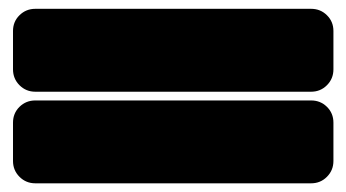

<svg xmlns="http://www.w3.org/2000/svg" viewBox="-20 -571 794 440"><path d="M692.9 -360.8H61Q39.6 -360.8 24.7 -375.7Q9.8 -390.6 9.8 -412.1V-500Q9.8 -521.5 24.7 -536.1Q39.6 -550.8 61 -550.8H692.9Q714.4 -550.8 729.2 -536.1Q744.1 -521.5 744.1 -500V-412.1Q744.1 -390.6 729.2 -375.7Q714.4 -360.8 692.9 -360.8ZM692.9 -150.9H61Q39.6 -150.9 24.7 -165.8Q9.8 -180.7 9.8 -202.1V-290Q9.8 -311.5 24.7 -326.2Q39.6 -340.8 61 -340.8H692.9Q714.4 -340.8 729.2 -326.2Q744.1 -311.5 744.1 -290V-202.1Q744.1 -180.7 729.2 -165.8Q714.4 -150.9 692.9 -150.9Z"/></svg>

Font: Nastup Soft
Style: Regular
Weight: 400
Designer: Maksym Kobuzan
Foundry: Zakznak
Version: Version 1.020;hotconv 1.0.109;makeotfexe 2.5.65596